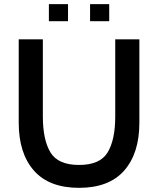

<svg xmlns="http://www.w3.org/2000/svg" viewBox="-20 -889 760 923"><path d="M70 -299V-700H186V-329Q186 -217 222.5 -156.5Q259 -96 360 -96Q461 -96 497.5 -156.5Q534 -217 534 -329V-700H650V-299Q650 -152 577 -69Q504 14 360 14Q216 14 143 -69Q70 -152 70 -299ZM215 -869H307V-787H215ZM413 -869H505V-787H413Z"/></svg>

Font: Cabin SemiBold
Style: Regular
Weight: 600
Designer: Pablo Impallari
Foundry: Pablo Impallari. http://www.impallari.com Igino Marini. http://www.ikern.com
Version: Version 2.200